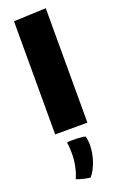

<svg xmlns="http://www.w3.org/2000/svg" viewBox="-167 -651 592 957"><g transform="rotate(-20 129.5 -172.0)"><path d="M44 0H215V-607L44 -600ZM86 58C89 78 90 98 90 118C90 141 88 163 83 185C79 205 73 225 64 245C83 253 114 260 136 263C151 246 163 224 172 200C183 170 189 137 189 108C189 91 187 75 183 62C169 57 111 54 86 58Z"/></g></svg>

Font: FilmFarsi_V5 Display
Style: Regular
Weight: 400
Designer: Borna Izadpanah
Foundry: Borna Izadpanah
Version: Version 1.000;PS 001.000;hotconv 1.0.88;makeotf.lib2.5.64775